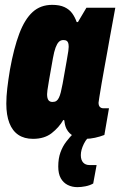

<svg xmlns="http://www.w3.org/2000/svg" viewBox="-20 -560 495 791"><path d="M116 12Q80 12 55.5 -4.5Q31 -21 18.5 -53.5Q6 -86 6 -133Q6 -162 10 -196.5Q14 -231 21 -273Q37 -362 59.5 -421.5Q82 -481 114.5 -510.5Q147 -540 195 -540Q226 -540 246 -530.5Q266 -521 277.5 -505Q289 -489 296 -469H301L336 -528H455L431 -397Q428 -380 422.5 -349Q417 -318 410.5 -283Q404 -248 398.5 -215.5Q393 -183 389.5 -161Q386 -139 386 -137Q386 -125 391.5 -119.5Q397 -114 405 -114H429L410 -4Q392 3 371.5 7.5Q351 12 332 12Q307 12 286 2Q265 -8 254 -29Q250 -37 248 -45.5Q246 -54 245 -64L241 -66Q223 -35 193 -11.5Q163 12 116 12ZM196 -140Q206 -140 212 -144Q218 -148 222.5 -157Q227 -166 230.5 -180Q234 -194 238 -215Q249 -278 254.5 -308Q260 -338 261.5 -350Q263 -362 263 -367Q263 -377 261 -383Q259 -389 254.5 -392Q250 -395 241 -395Q230 -395 222.5 -387.5Q215 -380 209 -364Q203 -348 198 -320Q187 -259 182 -229.5Q177 -200 175.5 -189Q174 -178 174 -172Q174 -155 179.5 -147.5Q185 -140 196 -140ZM299 211Q277 211 259 202Q241 193 230.5 174.5Q220 156 220 126Q220 93 229 68Q238 43 253 23.5Q268 4 284 -12H362L361 -8Q338 7 325.5 32.5Q313 58 313 79Q313 99 322.5 109.5Q332 120 349 120H378L364 196Q350 204 332 207.5Q314 211 299 211Z"/></svg>

Font: Archivo ExtraCondensed Black
Style: Italic
Weight: 900
Width: 2
Italic angle: -10°
Designer: Hector Gatti
Foundry: Omnibus-Type
Version: Version 2.001